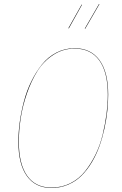

<svg xmlns="http://www.w3.org/2000/svg" viewBox="-20 -931 610 960"><path d="M475.1 -911.1 477.1 -910.2 405.8 -787.1 403.8 -788.1ZM388.2 -908.2 390.1 -907.2 324.2 -789.1 321.8 -790ZM353 -689.9Q434.1 -689.9 477.5 -630.4Q521 -570.8 521 -458Q521 -418.5 516.6 -376.5Q512.2 -334.5 502.2 -288.3Q492.2 -242.2 477.1 -200Q461.9 -157.7 439 -119.4Q416 -81.1 387.7 -52.7Q359.4 -24.4 320.8 -7.8Q282.2 8.8 237.8 8.8Q157.2 8.8 114.5 -50.8Q71.8 -110.4 71.8 -222.2Q71.8 -269 78.6 -319.6Q85.4 -370.1 99.4 -423.3Q113.3 -476.6 136.5 -523.9Q159.7 -571.3 189.7 -608.6Q219.7 -646 262 -668Q304.2 -689.9 353 -689.9ZM353 -688Q294.9 -688 246.6 -656.5Q198.2 -625 167.2 -575.7Q136.2 -526.4 114.5 -463.4Q92.8 -400.4 83.5 -339.6Q74.2 -278.8 74.2 -222.2Q74.2 -110.8 116 -52Q157.7 6.8 237.8 6.8Q289.1 6.8 332.3 -15.1Q375.5 -37.1 405.5 -75Q435.5 -112.8 458.3 -159.7Q481 -206.5 493.7 -259.8Q506.3 -313 512.7 -362.3Q519 -411.6 519 -458Q519 -570.3 476.3 -629.2Q433.6 -688 353 -688Z"/></svg>

Font: Fira Sans Compressed Two
Style: Italic
Weight: 100
Width: 3
Italic angle: -8°
Designer: Carrois Corporate & Edenspiekermann AG
Foundry: Carrois Corporate GbR & Edenspiekermann AG
Version: Version 4.203;PS 004.203;hotconv 1.0.88;makeotf.lib2.5.64775